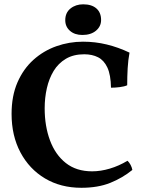

<svg xmlns="http://www.w3.org/2000/svg" viewBox="-20 -883 683 912"><path d="M366.6 9Q268.4 9 193.7 -35.5Q119.1 -80 77 -159.2Q35 -238.5 35 -342Q35 -427.4 63 -491.7Q91 -556 139 -599Q187 -642 247.9 -663.5Q308.7 -685 374.2 -685Q432.5 -685 487.1 -671.7Q541.7 -658.5 595.2 -633Q588.7 -598.5 586.4 -558.8Q584.2 -519 584.2 -478Q571.2 -472 549 -469.2Q526.8 -466.4 507.2 -466.4Q506.2 -527.5 490.1 -562.1Q473.9 -596.7 445.9 -610.9Q417.9 -625.2 380.1 -625.2Q329.1 -625.2 293 -603.8Q256.9 -582.3 234.9 -546.2Q213 -510 202.6 -464.2Q192.2 -418.3 192.2 -368.4Q192.2 -284.1 217.5 -216.1Q242.8 -148 292.7 -108.6Q342.7 -69.2 417.5 -69.2Q458.1 -69.2 501.6 -82.1Q545.1 -95 585.5 -119.4Q594.1 -111.7 600.4 -99.6Q606.7 -87.5 608.7 -75.8Q561.8 -37.7 503.5 -14.3Q445.2 9 366.6 9ZM371.4 -716.9Q334.9 -716.9 312.5 -736.5Q290 -756.1 290 -786.9Q290 -822.8 314.8 -842.6Q339.6 -862.5 375.1 -862.5Q415.7 -862.5 437.9 -842.9Q460.2 -823.3 460.2 -787.9Q460.2 -757.6 435.9 -737.2Q411.6 -716.9 371.4 -716.9Z"/></svg>

Font: Vollkorn
Style: Regular
Weight: 400
Designer: Friedrich Althausen
Foundry: Friedrich Althausen
Version: Version 5.001